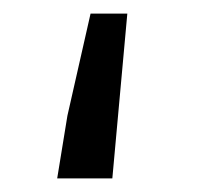

<svg xmlns="http://www.w3.org/2000/svg" viewBox="-20 -262 289 282"><path d="M64 0H145L167 -242H113L79 -92Z"/></svg>

Font: Giro Sans Regular
Style: Regular
Weight: 400
Designer: Paul D. Hunt
Foundry: Adobe Systems Incorporated
Version: Version 1.000;PS 1.0;hotconv 1.0.88;makeotf.lib2.5.647800